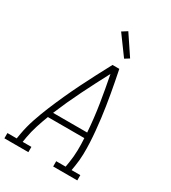

<svg xmlns="http://www.w3.org/2000/svg" viewBox="-243 -1083 1071 1200"><g transform="rotate(30 292.5 -483.5)"><path d="M-15 0V-38H52L58 -74Q68 -131 87 -187.5Q106 -244 129 -299.5Q152 -355 177 -410Q202 -465 229 -519.5Q256 -574 284 -627.5Q312 -681 341 -735H390Q398 -695 406 -654.5Q414 -614 421 -573.5Q428 -533 434.5 -492Q441 -451 446 -410Q451 -369 455 -327Q459 -285 461 -243.5Q463 -202 462 -159Q461 -116 454 -74L448 -38H511V0H337V-38H405L411 -74Q418 -118 419 -162.5Q420 -207 417 -251H154Q137 -207 123 -163Q109 -119 101 -74L95 -38H158V0ZM169 -290H415Q408 -389 392.5 -486.5Q377 -584 358 -680Q307 -584 258.5 -486.5Q210 -389 169 -290ZM384 -805 283 -943 321 -967 416 -825Z"/></g></svg>

Font: Iosevka Curly Slab XLtExObl
Style: Regular
Weight: 200
Width: 7
Italic angle: -9°
Monospace: yes
Designer: Belleve Invis
Foundry: Belleve Invis
Version: Version 11.0.0; ttfautohint (v1.8.3)